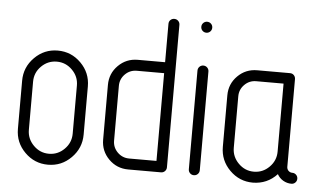

<svg xmlns="http://www.w3.org/2000/svg" viewBox="-47 -710 1317 793"><g transform="rotate(5 611.0 -313.0)"><path d="M41 -127.4V-327.1Q41 -383.3 81.1 -423.6Q121.1 -463.9 177.2 -463.9Q233.4 -463.9 273.4 -423.8Q313.5 -383.8 313.5 -327.1V-127.4Q313.5 -71.3 273.4 -31Q233.4 9.3 177.2 9.3Q121.1 9.3 81.1 -30.8Q41 -70.8 41 -127.4ZM86.4 -127.4Q86.4 -90.3 113.3 -63.2Q140.1 -36.1 177.2 -36.1Q214.4 -36.1 241.2 -63Q268.1 -89.8 268.1 -127.4V-327.1Q268.1 -364.3 241.2 -391.1Q214.4 -418 177.2 -418Q140.1 -418 113.3 -391.4Q86.4 -364.7 86.4 -327.1Z M395.5 -113.8V-340.8Q395.5 -388.2 428.7 -421.4Q461.9 -454.6 509.3 -454.6H622.6V-613.8Q622.6 -623.5 629.2 -629.9Q635.7 -636.2 645.3 -636.2Q654.8 -636.2 661.4 -629.6Q668 -623 668 -613.8V-22.9Q668 -13.2 661.4 -6.6Q654.8 0 645.5 0H509.3Q461.9 0 428.7 -33.2Q395.5 -66.4 395.5 -113.8ZM440.9 -113.8Q440.9 -85.4 460.9 -65.4Q481 -45.4 509.3 -45.4H622.6V-409.2H509.3Q481 -409.2 460.9 -389.2Q440.9 -369.1 440.9 -340.8Z M758.8 -22.9V-431.6Q758.8 -441.4 765.4 -448Q772 -454.6 781.5 -454.6Q791 -454.6 797.6 -448Q804.2 -441.4 804.2 -431.6V-22.9Q804.2 -13.2 797.6 -6.6Q791 0 781.5 0Q772 0 765.4 -6.6Q758.8 -13.2 758.8 -22.9ZM765.4 -597.4Q758.8 -604 758.8 -613.5Q758.8 -623 765.4 -629.6Q772 -636.2 781.5 -636.2Q791 -636.2 797.6 -629.6Q804.2 -623 804.2 -613.5Q804.2 -604 797.6 -597.4Q791 -590.8 781.5 -590.8Q772 -590.8 765.4 -597.4Z M890.6 -127.4V-340.8Q890.6 -388.2 923.8 -421.4Q957 -454.6 1004.4 -454.6H1140.6Q1150.4 -454.6 1156.7 -448Q1163.1 -441.4 1163.1 -431.6V-68.4Q1163.1 -58.6 1169.7 -52Q1176.3 -45.4 1185.8 -45.4Q1195.3 -45.4 1201.9 -38.8Q1208.5 -32.2 1208.5 -22.7Q1208.5 -13.2 1201.9 -6.6Q1195.3 0 1186 0Q1167.5 0 1151.6 -9.3Q1135.7 -18.6 1127 -34.7Q1086.4 8.8 1026.9 9.3Q970.7 9.3 930.7 -30.8Q890.6 -70.8 890.6 -127.4ZM936 -127.4Q936 -90.3 962.9 -63.2Q989.7 -36.1 1026.9 -36.1Q1064 -36.1 1090.8 -63Q1117.7 -89.8 1117.7 -127.4V-409.2H1004.4Q976.1 -409.2 956.1 -389.2Q936 -369.1 936 -340.8Z"/></g></svg>

Font: OpenGost Type A TT
Style: Regular
Weight: 400
Version: Version 0.3